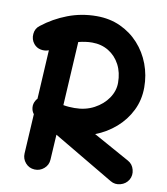

<svg xmlns="http://www.w3.org/2000/svg" viewBox="-87 -796 813 934"><g transform="rotate(10 320.0 -329.0)"><path d="M92.3 -265.1Q95.7 -271.5 101.1 -276.9L114.7 -518.6Q95.2 -511.2 74.7 -515.4Q54.2 -519.5 40.5 -536.1Q23.9 -556.6 26.4 -584.2Q28.8 -611.8 50.3 -627.4Q105.5 -670.9 173.1 -696.8Q240.7 -722.7 315.9 -722.7Q380.4 -722.7 433.1 -698.5Q485.8 -674.3 523.9 -632.3Q562 -590.3 582.5 -535.9Q603 -481.4 603 -420.9Q603 -358.9 577.1 -306.6Q551.3 -254.4 506.8 -215.8Q462.4 -177.2 407.2 -156.2L586.9 -56.6Q609.9 -43.9 616.9 -17.1Q624 9.8 610.8 32.7Q597.2 55.2 570.8 62.5Q544.4 69.8 521.5 56.2L222.2 -120.6L214.8 3.9Q213.4 30.8 193.1 48.3Q172.9 65.9 146 64.5Q119.1 63 101.6 43Q84 22.9 85.4 -3.9L96.7 -199.7Q85.9 -213.4 84.5 -231.2Q83 -249 92.3 -265.1ZM315.9 -592.3Q299.3 -592.3 282.2 -589.8Q265.1 -587.4 248.5 -583L230.5 -268.1Q244.6 -265.6 258.8 -264.6Q272.9 -263.7 285.6 -263.7Q339.8 -263.7 382.3 -286.4Q424.8 -309.1 449.2 -345Q473.6 -380.9 473.6 -420.9Q473.6 -471.7 453.4 -510.3Q433.1 -548.8 397.5 -570.6Q361.8 -592.3 315.9 -592.3Z"/></g></svg>

Font: Mikhak-DS2-FD Bold
Style: Regular
Weight: 700
Designer: Amin Abedi
Version: Version 3.4